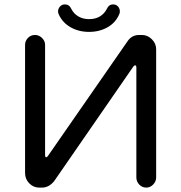

<svg xmlns="http://www.w3.org/2000/svg" viewBox="-20 -876 824 873"><path d="M385 -731Q338 -731 301 -752Q264 -773 247 -811Q244 -817 244 -824Q244 -837 253 -846.5Q262 -856 275 -856Q295 -856 304 -836Q315 -814 336 -801.5Q357 -789 385 -789Q414 -789 434.5 -801.5Q455 -814 466 -836Q475 -856 494 -856Q508 -856 516.5 -846.5Q525 -837 525 -824Q525 -817 522 -811Q506 -773 469 -752Q432 -731 385 -731ZM158 -23Q132 -23 113 -42.5Q94 -62 94 -89V-672Q94 -690 107 -703.5Q120 -717 139 -717Q157 -717 171 -703.5Q185 -690 185 -672V-171Q185 -161 190 -161Q194 -161 198 -167L561 -690Q580 -717 613 -717H625Q651 -717 670.5 -697.5Q690 -678 690 -652V-69Q690 -51 676.5 -37Q663 -23 645 -23Q626 -23 613 -37Q600 -51 600 -69V-569Q600 -579 594 -579Q591 -579 586 -573L226 -52Q202 -23 171 -23Z"/></svg>

Font: Huninn
Style: Regular
Weight: 400
Designer: justfont
Foundry: justfont
Version: Version 1.003